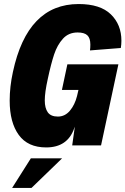

<svg xmlns="http://www.w3.org/2000/svg" viewBox="-20 -721 622 952"><path d="M426 -471Q428 -482 428 -500Q428 -532 413 -546Q398 -560 365 -560Q320 -560 292 -529Q264 -498 248.5 -451.5Q233 -405 217 -330Q202 -263 202 -223Q202 -185 217 -164Q232 -143 267 -143Q302 -143 326.5 -172Q351 -201 362 -245Q368 -268 369 -275H287L314 -402H567L481 0H338L351 -93L348 -85Q315 10 209 10Q118 10 73 -52Q28 -114 28 -222Q28 -291 44 -364Q116 -701 370 -701Q477 -701 529.5 -650Q582 -599 582 -519Q582 -501 579 -483ZM133 64H288L136 211H40Z"/></svg>

Font: Decalotype Black Italic
Style: Regular
Weight: 900
Italic angle: -12°
Designer: Alfredo Marco Pradil
Foundry: Alfredo Marco Pradil
Version: Version 1.0